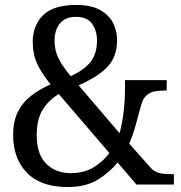

<svg xmlns="http://www.w3.org/2000/svg" viewBox="-20 -744 730 774"><path d="M253 10Q144 10 88.5 -47.5Q33 -105 33 -199Q33 -256 52.5 -294Q72 -332 105.5 -358Q139 -384 184 -404Q148 -448 130 -486.5Q112 -525 112 -575Q112 -641 153.5 -682.5Q195 -724 287 -724Q347 -724 383 -704Q419 -684 435.5 -652Q452 -620 452 -582Q452 -518 416 -477.5Q380 -437 297 -400L462 -207Q474 -252 479 -298Q484 -344 484 -382V-421H652V-379H643Q622 -379 603 -375.5Q584 -372 569 -358Q554 -344 547 -313Q538 -280 527.5 -241.5Q517 -203 501 -165L588 -67Q602 -52 620 -47Q638 -42 673 -42H681V0H530L454 -89Q421 -48 373 -19Q325 10 253 10ZM265 -437Q320 -462 345.5 -495Q371 -528 371 -581Q371 -621 351 -648.5Q331 -676 286 -676Q244 -676 222 -650Q200 -624 200 -580Q200 -542 215 -510.5Q230 -479 265 -437ZM265 -46Q318 -46 356.5 -69Q395 -92 421 -127L217 -365Q177 -341 152.5 -302.5Q128 -264 128 -198Q128 -123 166 -84.5Q204 -46 265 -46Z"/></svg>

Font: Noto Serif Hebrew SemiCondensed
Style: Regular
Weight: 400
Width: 4
Designer: Monotype Design Team
Foundry: Monotype Imaging Inc.
Version: Version 2.004; ttfautohint (v1.8.4.7-5d5b)